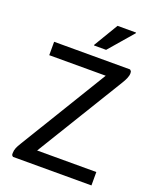

<svg xmlns="http://www.w3.org/2000/svg" viewBox="-168 -1034 922 1131"><g transform="rotate(20 293.0 -468.0)"><path d="M485 -932V-936H369L278 -784V-780H354ZM175 -84 510 -632C524 -655 536 -678 536 -699C536 -703 535 -708 534 -712L526 -720H50V-636H404L70 -88C54 -62 45 -44 45 -21C45 -17 45 -13 46 -8L54 0H546V-84Z"/></g></svg>

Font: Kufam Arabic Latin Roman Normal
Style: Regular
Weight: 400
Designer: Wael Morcos & Artur Schmal
Version: Version 1.200;PS 001.200;hotconv 1.0.88;makeotf.lib2.5.64775